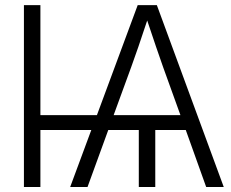

<svg xmlns="http://www.w3.org/2000/svg" viewBox="-20 -748 925 768"><path d="M141.6 -727.5V-287.6H367.7L530.8 -727.5H607.4L875 0H804.7L723.1 -228H601.1V0H535.2V-228H413.1L330.1 0H260.7L345.2 -228H141.6V0H75.7V-727.5ZM434.6 -287.6H701.7L632.3 -480Q619.1 -517.6 604 -561.5Q588.9 -605.5 568.8 -666Q548.8 -605.5 533.7 -561.5Q518.6 -517.6 504.9 -480Z"/></svg>

Font: Inter Display Light
Style: Regular
Weight: 300
Designer: Rasmus Andersson
Foundry: rsms
Version: Version 4.000;git-a52131595